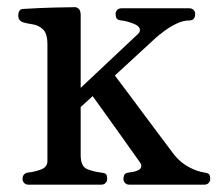

<svg xmlns="http://www.w3.org/2000/svg" viewBox="-20 -504 594 524"><path d="M58.1 0Q49.8 0 45.7 -4.9Q41.5 -9.8 41.5 -15.1Q41.5 -31.2 57.6 -33.2Q75.7 -35.2 92.5 -41.7Q109.4 -48.3 109.4 -64.5V-382.3Q109.4 -412.6 97.4 -423.8Q85.4 -435.1 69.6 -437.5Q53.7 -439.9 41.5 -443.4Q36.6 -445.8 33.2 -449.7Q29.8 -453.6 29.8 -462.9Q29.8 -468.8 32.7 -473.9Q35.6 -479 41.5 -479.5Q88.9 -482.4 127.2 -483.4Q165.5 -484.4 185.5 -484.4Q189.5 -484.4 194.3 -480.5Q199.2 -476.6 200.2 -464.8V-264.2L357.4 -412.1Q359.9 -414.6 360.8 -417.2Q361.8 -419.9 361.8 -421.9Q361.8 -433.1 342.5 -440.2Q323.2 -447.3 310.5 -448.2Q301.3 -449.2 298.3 -453.9Q295.4 -458.5 295.4 -466.3Q295.4 -471.7 299.6 -476.6Q303.7 -481.4 312 -481.4H496.1Q504.4 -481.4 508.5 -476.6Q512.7 -471.7 512.7 -466.3Q512.7 -457.5 508.8 -452.9Q504.9 -448.2 496.6 -448.2Q480 -448.2 462.2 -439.7Q444.3 -431.2 429.2 -419.9Q414.1 -408.7 405.3 -400.9L293.5 -297.9Q314 -271 334.2 -243.7Q354.5 -216.3 374.8 -189.2Q395 -162.1 415.3 -135Q435.5 -107.9 456.1 -80.6Q474.6 -58.6 497.1 -47.1Q519.5 -35.6 537.6 -33.2Q545.9 -32.2 549.8 -29.1Q553.7 -25.9 553.7 -15.1Q553.7 -9.8 549.6 -4.9Q545.4 0 537.1 0H333.5Q325.2 0 321 -4.9Q316.9 -9.8 316.9 -15.1Q316.9 -22.9 319.8 -27.6Q322.8 -32.2 332 -33.2Q343.8 -34.2 354.7 -38.3Q365.7 -42.5 365.7 -51.3Q365.7 -56.6 359.4 -64.5Q328.1 -108.9 296.4 -153.1Q264.6 -197.3 232.9 -241.7L200.2 -211.9V-80.6Q200.2 -49.3 218.5 -42.2Q236.8 -35.2 254.9 -33.2Q265.1 -32.2 268.8 -29.3Q272.5 -26.4 272.5 -15.1Q272.5 -9.8 268.3 -4.9Q264.2 0 255.9 0Z"/></svg>

Font: Gelasio
Style: Regular
Weight: 400
Designer: Eben Sorkin
Foundry: Eben Sorkin
Version: Version 1.008